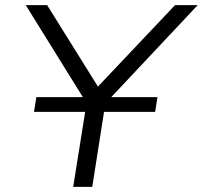

<svg xmlns="http://www.w3.org/2000/svg" viewBox="-20 -725 787 745"><path d="M264 0 322 -363 327 -307 80 -705H163L360 -389L659 -705H747L373 -307L395 -363L338 0ZM112 -291 121 -348H591L582 -291Z"/></svg>

Font: Nunito Sans 7pt SemiExpanded Light
Style: Italic
Weight: 300
Width: 6
Italic angle: -9°
Designer: Vernon Adams
Foundry: Vernon Adams
Version: Version 3.101;gftools[0.9.27]